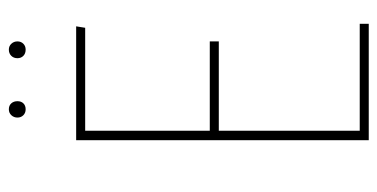

<svg xmlns="http://www.w3.org/2000/svg" viewBox="-236 -642 878 447"><g transform="rotate(-90 203.5 -419.0)"><path d="M171.9 -837.9Q180.7 -837.9 185.8 -832.3Q190.9 -826.7 190.9 -817.9Q190.9 -809.1 185.8 -804Q180.7 -798.8 171.9 -798.8Q163.6 -798.8 158.2 -804.2Q152.8 -809.6 152.8 -817.9Q152.8 -826.2 158.2 -832Q163.6 -837.9 171.9 -837.9ZM311 -837.9Q319.3 -837.9 324.7 -832Q330.1 -826.2 330.1 -817.9Q330.1 -809.6 324.7 -804.2Q319.3 -798.8 311 -798.8Q301.8 -798.8 296.4 -804.2Q291 -809.6 291 -817.9Q291 -826.7 296.6 -832.3Q302.2 -837.9 311 -837.9ZM365.2 -681.2 361.8 -660.2H122.1V-370.1H330.1V-349.1H122.1V-21H371.1V0H100.1V-681.2Z"/></g></svg>

Font: Fira Sans Compressed Thin
Style: Regular
Weight: 100
Width: 1
Designer: Carrois Corporate & Edenspiekermann AG
Foundry: Carrois Corporate GbR & Edenspiekermann AG
Version: Version 4.203;PS 004.203;hotconv 1.0.88;makeotf.lib2.5.64775